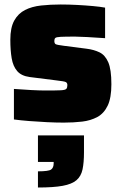

<svg xmlns="http://www.w3.org/2000/svg" viewBox="-20 -538 542 855"><path d="M264 8Q229 8 188.5 6Q148 4 110 1Q72 -2 42 -6V-142Q80 -139 119 -137Q158 -135 181 -135Q230 -135 250.5 -136Q271 -137 275.5 -142.5Q280 -148 280 -159Q280 -168 274 -172Q268 -176 231 -180L112 -195Q75 -200 56.5 -221.5Q38 -243 32 -278.5Q26 -314 26 -361Q26 -415 43.5 -446.5Q61 -478 91.5 -493.5Q122 -509 163 -513.5Q204 -518 250 -518Q286 -518 323.5 -516Q361 -514 394 -511Q427 -508 448 -504V-368Q406 -371 368 -373Q330 -375 314 -375Q270 -375 250.5 -374Q231 -373 226.5 -369Q222 -365 222 -356Q222 -345 227.5 -341.5Q233 -338 265 -334L366 -321Q398 -317 423 -305Q448 -293 462 -261Q476 -229 476 -163Q476 -102 459.5 -67.5Q443 -33 413.5 -17Q384 -1 346 3.5Q308 8 264 8ZM149 297V225Q196 225 207.5 217Q219 209 219 189V183H149V65H354V140Q354 186 347.5 216.5Q341 247 320.5 264.5Q300 282 259 289.5Q218 297 149 297Z"/></svg>

Font: Saira Black
Style: Regular
Weight: 900
Designer: Hector Gatti with collaboration of the Omnibus-Type team
Foundry: Omnibus-Type
Version: Version 1.100; ttfautohint (v1.8.3)